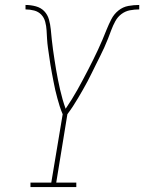

<svg xmlns="http://www.w3.org/2000/svg" viewBox="-20 -755 582 775"><path d="M103 0V-18H187L233 -294Q226 -310 221 -326Q216 -342 211.5 -358.5Q207 -375 203 -392Q199 -409 196 -426Q193 -443 189.5 -460Q186 -477 183.5 -494Q181 -511 178.5 -528Q176 -545 173.5 -562.5Q171 -580 170 -597.5Q169 -615 168 -632.5Q167 -650 162.5 -667Q158 -684 146.5 -696Q135 -708 118 -712.5Q101 -717 83 -717V-735Q104 -735 124.5 -729.5Q145 -724 158.5 -710Q172 -696 177.5 -676.5Q183 -657 185 -636.5Q187 -616 189 -595.5Q191 -575 194 -554.5Q197 -534 200 -514Q203 -494 206.5 -473.5Q210 -453 214 -433Q218 -413 222.5 -393.5Q227 -374 232.5 -354.5Q238 -335 245 -316Q258 -335 270 -354.5Q282 -374 293 -393.5Q304 -413 314.5 -433Q325 -453 335.5 -473Q346 -493 356 -513.5Q366 -534 375.5 -554Q385 -574 393.5 -594.5Q402 -615 410.5 -636Q419 -657 429.5 -677.5Q440 -698 458 -712.5Q476 -727 498 -731Q520 -735 542 -735V-717Q523 -717 504.5 -713.5Q486 -710 470.5 -698.5Q455 -687 445.5 -669.5Q436 -652 429.5 -634.5Q423 -617 416 -599Q409 -581 401 -563.5Q393 -546 384.5 -529Q376 -512 367.5 -495Q359 -478 350.5 -460.5Q342 -443 333 -426Q324 -409 314.5 -392.5Q305 -376 295 -359Q285 -342 274.5 -326Q264 -310 252 -294L207 -18H288V0Z"/></svg>

Font: Iosevka Curly Slab ThObl
Style: Regular
Weight: 100
Italic angle: -9°
Monospace: yes
Designer: Belleve Invis
Foundry: Belleve Invis
Version: Version 11.0.0; ttfautohint (v1.8.3)